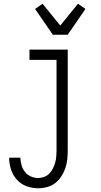

<svg xmlns="http://www.w3.org/2000/svg" viewBox="-20 -786 540 1029"><path d="M185 223Q153 223 122.5 212Q92 201 70.5 177Q49 153 39 122Q29 91 29 59H89Q90 79 95.5 99Q101 119 113.5 135Q126 151 145 159.5Q164 168 185 168Q201 168 217 162Q233 156 244.5 144Q256 132 263.5 117Q271 102 275.5 86Q280 70 281.5 53.5Q283 37 283 20V-465H138V-520H343V20Q343 44 340.5 68.5Q338 93 330 116Q322 139 308.5 159.5Q295 180 276 195Q257 210 233 216.5Q209 223 185 223ZM263 -600 168 -738 208 -766 303 -649 398 -766 438 -738 343 -600Z"/></svg>

Font: Iosevka Curly Light
Style: Regular
Weight: 300
Monospace: yes
Designer: Belleve Invis
Foundry: Belleve Invis
Version: Version 22.1.2; ttfautohint (v1.8.4)